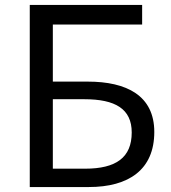

<svg xmlns="http://www.w3.org/2000/svg" viewBox="-20 -754 688 774"><path d="M100 0H338C499 0 602 -70 602 -222C602 -369 490 -425 334 -425H193V-655H553V-734H100ZM193 -74V-354H320C445 -354 511 -315 511 -220C511 -119 448 -74 323 -74Z"/></svg>

Font: Source Han Sans HK
Style: Regular
Weight: 400
Designer: Ryoko NISHIZUKA 西塚涼子 (kana, bopomofo & ideographs); Paul D. Hunt (Latin, Greek & Cyrillic); Sandoll Communications 산돌커뮤니
Foundry: Adobe
Version: Version 2.000;hotconv 1.0.107;makeotfexe 2.5.65593